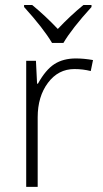

<svg xmlns="http://www.w3.org/2000/svg" viewBox="-20 -731 401 751"><path d="M276.9 -502.4Q308.1 -502.4 343.8 -496.1L335 -453.1Q304.2 -460.9 271 -460.9Q208 -460.9 167.7 -407.2Q127.4 -353.5 127.4 -272V0H82.5V-493.2H120.6L125 -403.8H128.4Q158.7 -458.5 193.1 -480.5Q227.5 -502.4 276.9 -502.4ZM337.9 -703.6Q260.7 -618.7 228 -563H183.6Q149.4 -620.6 74.2 -703.6V-711.4H106Q157.7 -668.9 206.1 -617.7Q254.9 -669.4 306.2 -711.4H337.9Z"/></svg>

Font: Bpm'online Open Sans Light
Style: Regular
Weight: 300
Foundry: Ascender Corporation
Version: Version 1.10